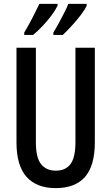

<svg xmlns="http://www.w3.org/2000/svg" viewBox="-20 -960 574 990"><path d="M469 -227Q469 -105 418 -47.5Q367 10 267 10Q169 10 117 -48Q65 -106 65 -226V-714H165V-226Q165 -148 191.5 -114Q218 -80 268 -80Q318 -80 343.5 -114Q369 -148 369 -227V-714H469ZM427 -931Q417 -909 395 -880.5Q373 -852 348 -825Q323 -798 304 -780H255V-792Q270 -816 285.5 -845Q301 -874 314 -899.5Q327 -925 332 -940H427ZM277 -931Q266 -908 246 -881Q226 -854 201 -827.5Q176 -801 151 -780H105V-792Q128 -830 150 -873.5Q172 -917 183 -940H277Z"/></svg>

Font: Noto Sans Thai ExtCond Med
Style: Regular
Weight: 500
Width: 2
Designer: Monotype Design Team
Foundry: Monotype Imaging Inc.
Version: Version 2.002; ttfautohint (v1.8.4.7-5d5b)